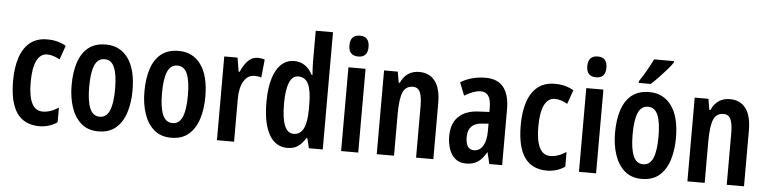

<svg xmlns="http://www.w3.org/2000/svg" viewBox="-46 -998 4951 1240"><g transform="rotate(5 2429.5 -378.0)"><path d="M234 10Q136 10 87.5 -58.5Q39 -127 39 -268Q39 -354 60 -418Q81 -482 124.5 -517.5Q168 -553 236 -553Q273 -553 302.5 -545Q332 -537 358 -522L326 -431Q283 -456 244 -456Q200 -456 176.5 -408.5Q153 -361 153 -269Q153 -86 246 -86Q296 -86 349 -121V-26Q324 -8 293.5 1Q263 10 234 10Z M813 -272Q813 -194 793 -130Q773 -66 729.5 -28Q686 10 615 10Q548 10 504.5 -27.5Q461 -65 439.5 -129Q418 -193 418 -272Q418 -358 439 -421Q460 -484 503.5 -518.5Q547 -553 617 -553Q708 -553 760.5 -481Q813 -409 813 -272ZM532 -272Q532 -180 552 -132.5Q572 -85 616 -85Q660 -85 680 -132Q700 -179 700 -272Q700 -365 680 -411.5Q660 -458 616 -458Q572 -458 552 -411.5Q532 -365 532 -272Z M1285 -272Q1285 -194 1265 -130Q1245 -66 1201.5 -28Q1158 10 1087 10Q1020 10 976.5 -27.5Q933 -65 911.5 -129Q890 -193 890 -272Q890 -358 911 -421Q932 -484 975.5 -518.5Q1019 -553 1089 -553Q1180 -553 1232.5 -481Q1285 -409 1285 -272ZM1004 -272Q1004 -180 1024 -132.5Q1044 -85 1088 -85Q1132 -85 1152 -132Q1172 -179 1172 -272Q1172 -365 1152 -411.5Q1132 -458 1088 -458Q1044 -458 1024 -411.5Q1004 -365 1004 -272Z M1601 -553Q1611 -553 1622 -551.5Q1633 -550 1646 -546L1634 -428Q1616 -435 1590 -435Q1545 -435 1520 -392Q1495 -349 1495 -279V0H1384V-543H1470L1485 -453H1492Q1508 -494 1535.5 -523.5Q1563 -553 1601 -553Z M1841 10Q1763 10 1722 -63.5Q1681 -137 1681 -272Q1681 -405 1722 -479Q1763 -553 1837 -553Q1915 -553 1957 -473H1962Q1960 -502 1959 -523Q1958 -544 1958 -559V-760H2070V0H1980L1965 -63H1958Q1935 -26 1908 -8Q1881 10 1841 10ZM1873 -84Q1916 -84 1937 -125Q1958 -166 1958 -252V-283Q1958 -372 1937.5 -414Q1917 -456 1872 -456Q1833 -456 1814 -409Q1795 -362 1795 -273Q1795 -84 1873 -84Z M2246 -753Q2307 -753 2307 -685Q2307 -618 2246 -618Q2183 -618 2183 -685Q2183 -753 2246 -753ZM2300 -543V0H2189V-543Z M2648 -553Q2715 -553 2751 -505Q2787 -457 2787 -362V0H2675V-333Q2675 -393 2662 -423.5Q2649 -454 2615 -454Q2569 -454 2550.5 -411.5Q2532 -369 2532 -269V0H2420V-543H2509L2521 -472H2528Q2564 -553 2648 -553Z M3078 -553Q3156 -553 3194.5 -504.5Q3233 -456 3233 -362V0H3150L3132 -74H3130Q3107 -32 3076 -11Q3045 10 3000 10Q2956 10 2928.5 -13.5Q2901 -37 2888.5 -75.5Q2876 -114 2876 -157Q2876 -240 2922.5 -284.5Q2969 -329 3056 -332L3121 -335V-362Q3121 -463 3056 -463Q3011 -463 2949 -426L2916 -510Q2988 -553 3078 -553ZM3081 -256Q2989 -251 2989 -161Q2989 -80 3044 -80Q3079 -80 3100.5 -114Q3122 -148 3122 -207V-259Z M3525 10Q3427 10 3378.5 -58.5Q3330 -127 3330 -268Q3330 -354 3351 -418Q3372 -482 3415.5 -517.5Q3459 -553 3527 -553Q3564 -553 3593.5 -545Q3623 -537 3649 -522L3617 -431Q3574 -456 3535 -456Q3491 -456 3467.5 -408.5Q3444 -361 3444 -269Q3444 -86 3537 -86Q3587 -86 3640 -121V-26Q3615 -8 3584.5 1Q3554 10 3525 10Z M3788 -753Q3849 -753 3849 -685Q3849 -618 3788 -618Q3725 -618 3725 -685Q3725 -753 3788 -753ZM3842 -543V0H3731V-543Z M4336 -272Q4336 -194 4316 -130Q4296 -66 4252.5 -28Q4209 10 4138 10Q4071 10 4027.5 -27.5Q3984 -65 3962.5 -129Q3941 -193 3941 -272Q3941 -358 3962 -421Q3983 -484 4026.5 -518.5Q4070 -553 4140 -553Q4231 -553 4283.5 -481Q4336 -409 4336 -272ZM4055 -272Q4055 -180 4075 -132.5Q4095 -85 4139 -85Q4183 -85 4203 -132Q4223 -179 4223 -272Q4223 -365 4203 -411.5Q4183 -458 4139 -458Q4095 -458 4075 -411.5Q4055 -365 4055 -272ZM4280 -757Q4267 -737 4243 -709.5Q4219 -682 4192.5 -654Q4166 -626 4143 -606H4066V-618Q4093 -658 4114 -695.5Q4135 -733 4151 -766H4280Z M4662 -553Q4729 -553 4765 -505Q4801 -457 4801 -362V0H4689V-333Q4689 -393 4676 -423.5Q4663 -454 4629 -454Q4583 -454 4564.5 -411.5Q4546 -369 4546 -269V0H4434V-543H4523L4535 -472H4542Q4578 -553 4662 -553Z"/></g></svg>

Font: Noto Sans Lao UI ExtCond SemBd
Style: Regular
Weight: 600
Width: 2
Designer: Monotype Design Team
Foundry: Monotype Imaging Inc.
Version: Version 2.000; ttfautohint (v1.8.4.7-5d5b)